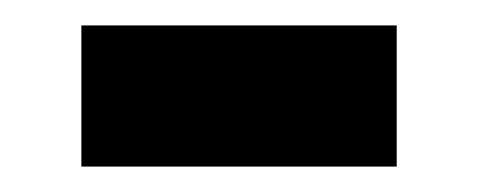

<svg xmlns="http://www.w3.org/2000/svg" viewBox="-20 -329 375 151"><path d="M44 -198V-309H292V-198Z"/></svg>

Font: Mada ExtraBold
Style: Regular
Weight: 800
Designer: Khaled Hosny
Version: Version 1.5